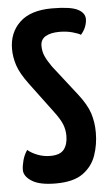

<svg xmlns="http://www.w3.org/2000/svg" viewBox="-52 -745 449 791"><g transform="rotate(-5 172.0 -350.0)"><path d="M147 10Q80 10 48 -10.5Q16 -31 16 -57Q16 -74 22 -96.5Q28 -119 41 -138Q57 -124 82 -114.5Q107 -105 134 -105Q175 -105 191 -126Q207 -147 207 -182Q207 -208 197.5 -231Q188 -254 162 -288L71 -410Q37 -456 26 -490Q15 -524 15 -557Q15 -625 60 -667.5Q105 -710 193 -710Q269 -710 299 -695Q329 -680 329 -654Q329 -640 323 -623.5Q317 -607 303 -591Q295 -597 270 -604Q245 -611 216 -611Q179 -611 158 -598.5Q137 -586 137 -560Q137 -537 145.5 -517.5Q154 -498 173 -471L269 -348Q305 -302 317 -265Q329 -228 329 -185Q329 -135 313.5 -90.5Q298 -46 259 -18Q220 10 147 10Z"/></g></svg>

Font: Yanone Kaffeesatz ExtraLight
Style: Regular
Weight: 200
Designer: Yanone (Cyrillic: Daniel Pouzeot, Huerta Tipografica, and Cyreal)
Foundry: Yanone
Version: Version 2.003